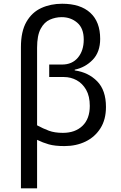

<svg xmlns="http://www.w3.org/2000/svg" viewBox="-20 -767 643 1021"><path d="M177.2 234.4H91.3V-516.6Q91.3 -600.1 120.6 -650.9Q149.9 -701.7 199.7 -724.4Q249.5 -747.1 310.5 -747.1Q407.7 -747.1 460.2 -699Q512.7 -650.9 512.7 -560.5Q512.7 -490.2 473.1 -449.2Q433.6 -408.2 377.4 -396.5V-392.6Q450.2 -382.3 496.8 -334.7Q543.5 -287.1 543.5 -198.2Q543.5 -131.3 514.2 -85Q484.9 -38.6 435.1 -14.4Q385.3 9.8 322.8 9.8Q271.5 9.8 239.7 0.7Q208 -8.3 177.2 -23.4ZM314.5 -60.5Q379.9 -60.5 418.7 -97.9Q457.5 -135.3 457.5 -204.1Q457.5 -255.4 438 -289.6Q418.5 -323.7 387.2 -340.6Q356 -357.4 319.8 -357.4H241.7V-423.8H310.1Q363.8 -423.8 394.5 -460.7Q425.3 -497.6 425.3 -556.6Q425.3 -616.7 390.9 -646.2Q356.4 -675.8 308.1 -675.8Q275.4 -675.8 245.4 -662.6Q215.3 -649.4 196.3 -614Q177.2 -578.6 177.2 -512.7V-100.6Q210 -83 240.2 -71.8Q270.5 -60.5 314.5 -60.5Z"/></svg>

Font: Lunasima
Style: Regular
Weight: 400
Designer: The DocRepair Project, Monotype Design Team
Foundry: Google
Version: Version 2.009